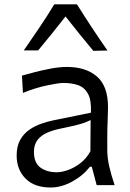

<svg xmlns="http://www.w3.org/2000/svg" viewBox="-20 -836 586 867"><path d="M209 10.7Q134.8 10.7 95 -30Q55.2 -70.8 55.2 -133.3Q55.2 -175.8 71 -204.1Q86.9 -232.4 112.3 -250Q137.7 -267.6 166.3 -277.3Q194.8 -287.1 220.2 -292.5L390.6 -327.1Q393.1 -384.3 377 -413.1Q360.8 -441.9 332 -451.7Q303.2 -461.4 266.1 -461.4Q244.6 -461.4 192.4 -450.4Q140.1 -439.5 83.5 -416.5L79.1 -494.6Q103.5 -501.5 138.2 -510.5Q172.9 -519.5 210.9 -526.6Q249 -533.7 282.7 -533.7Q367.7 -533.7 417.7 -490.5Q467.8 -447.3 467.8 -351.1Q467.8 -327.6 466.1 -291.5Q464.4 -255.4 464.4 -222.2V-157.7Q464.4 -123.5 473.4 -84.2Q482.4 -44.9 497.6 0H416.5L394.5 -83H386.2Q354.5 -42.5 305.7 -15.9Q256.8 10.7 209 10.7ZM236.3 -58.1Q258.8 -58.1 287.6 -68.4Q316.4 -78.6 343.5 -99.6Q370.6 -120.6 388.2 -152.8L389.2 -293.9Q380.9 -289.6 366.9 -283.9Q353 -278.3 326.2 -271.5Q299.3 -264.6 251.5 -254.9Q220.2 -248.5 193.1 -236.8Q166 -225.1 149.7 -204.3Q133.3 -183.6 133.3 -149.9Q133.3 -100.6 162.6 -79.3Q191.9 -58.1 236.3 -58.1ZM401.4 -606.4Q369.1 -645 337.6 -684.1Q306.2 -723.1 275.9 -761.7Q246.1 -723.6 215.3 -685.3Q184.6 -647 152.3 -608.4H87.4Q123.5 -660.6 158.7 -712.6Q193.8 -764.6 225.1 -816.4H327.6Q359.9 -764.6 394.3 -712.4Q428.7 -660.2 465.3 -607.9Z"/></svg>

Font: Pinar DS2-Regular
Style: Regular
Weight: 400
Designer: Amin Abedi
Version: Version 2.000